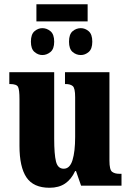

<svg xmlns="http://www.w3.org/2000/svg" viewBox="-20 -877 617 907"><path d="M152 -776V-857H394V-776ZM180 -617Q160 -617 143 -631.5Q126 -646 126 -680Q126 -715 143 -729.5Q160 -744 180 -744Q201 -744 218.5 -729.5Q236 -715 236 -680Q236 -646 218.5 -631.5Q201 -617 180 -617ZM362 -617Q340 -617 323 -631.5Q306 -646 306 -680Q306 -715 323 -729.5Q340 -744 362 -744Q382 -744 399 -729.5Q416 -715 416 -680Q416 -646 399 -631.5Q382 -617 362 -617ZM214 10Q138 10 105 -39Q72 -88 72 -188V-409Q72 -452 65.5 -466Q59 -480 27 -480H24V-536H236V-222Q236 -148 244.5 -114Q253 -80 281 -80Q310 -80 322.5 -120.5Q335 -161 335 -230V-418Q335 -461 323.5 -470.5Q312 -480 290 -480H287V-536H497V-118Q497 -75 509.5 -65.5Q522 -56 544 -56H554V0H363L339 -69H335Q317 -30 287.5 -10Q258 10 214 10Z"/></svg>

Font: Noto Serif ExtraCondensed Black
Style: Regular
Weight: 900
Width: 2
Designer: Monotype Design Team
Foundry: Monotype Imaging Inc.
Version: Version 2.015; ttfautohint (v1.8.4.7-5d5b)